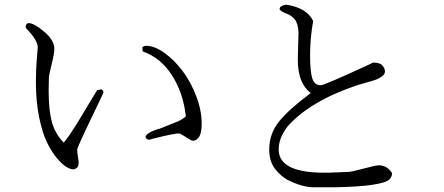

<svg xmlns="http://www.w3.org/2000/svg" viewBox="-20 -762 1880 813"><path d="M797 -166Q790 -166 768.5 -180.5Q747 -195 738 -197Q717 -197 637 -177L610 -170Q596 -174 596 -184Q602 -197 626.5 -207Q651 -217 656 -217L736 -249Q754 -258 767 -269Q756 -369 708 -443.5Q660 -518 585 -544Q583 -546 583 -562Q589 -568 600 -568Q634 -568 675.5 -538.5Q717 -509 752 -463Q787 -417 810.5 -356Q834 -295 834 -238Q834 -198 822.5 -182Q811 -166 797 -166ZM313 -74Q313 -58 305.5 -51.5Q298 -45 289 -45Q278 -45 260.5 -55.5Q243 -66 220.5 -93Q198 -120 178.5 -160Q159 -200 145.5 -266.5Q132 -333 132 -413Q132 -470 136 -514L140 -563Q138 -594 89 -644Q88 -664 102 -664Q124 -664 167 -628Q210 -592 210 -555Q210 -535 198.5 -489Q187 -443 187 -432Q186 -404 186 -379Q186 -296 199.5 -246Q213 -196 250 -158Q273 -186 303 -234L391 -380L410 -384Q418 -378 418 -370Q418 -368 368 -264.5Q318 -161 308 -133Q307 -131 307 -126Q307 -115 310 -98Q313 -81 313 -74Z M1560 -497Q1589 -497 1599.5 -484.5Q1610 -472 1610 -459Q1610 -448 1598 -439Q1586 -430 1572.5 -425Q1559 -420 1531.5 -412.5Q1504 -405 1492 -401Q1293 -334 1198 -227Q1160 -178 1160 -129Q1160 -25 1377 -31L1454 -34Q1467 -34 1519 -48Q1571 -62 1584 -62Q1619 -62 1640 -29Q1640 -9 1623.5 2Q1607 13 1553.5 21Q1500 29 1400 31H1308Q1261 31 1198 0Q1170 -15 1145 -46.5Q1120 -78 1120 -129Q1120 -196 1162 -248Q1204 -300 1296 -368Q1241 -409 1241 -510L1244 -625Q1242 -663 1228 -680Q1214 -697 1193 -704.5Q1172 -712 1164 -722Q1163 -730 1170.5 -735Q1178 -740 1186 -741L1194 -742Q1280 -728 1306 -673Q1293 -600 1293 -530Q1293 -458 1302.5 -429.5Q1312 -401 1338 -401Q1353 -401 1539 -487Z"/></svg>

Font: cwTeXMing
Style: Medium
Weight: 500
Version: Version 1.17